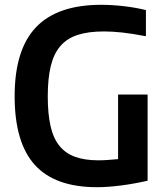

<svg xmlns="http://www.w3.org/2000/svg" viewBox="-20 -770 688 800"><path d="M384 10Q209 10 125 -83Q41 -176 41 -369Q41 -563 130 -656.5Q219 -750 402 -750Q445 -750 494 -744.5Q543 -739 588 -728V-619Q531 -630 489.5 -634.5Q448 -639 413 -639Q348 -639 303.5 -624.5Q259 -610 231.5 -578Q204 -546 191.5 -494.5Q179 -443 179 -369Q179 -296 190.5 -245Q202 -194 227.5 -162.5Q253 -131 293 -116.5Q333 -102 391 -102Q408 -102 429 -103.5Q450 -105 472 -107V-376H595V-17Q538 -4 483 3Q428 10 384 10Z"/></svg>

Font: Encode Sans Narrow
Style: SemiBold
Weight: 600
Designer: Pablo Impallari, Andres Torresi
Foundry: Pablo Impallari, Andres Torresi
Version: Version 1.000; ttfautohint (v1.00) -l 8 -r 50 -G 200 -x 14 -